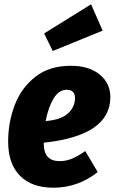

<svg xmlns="http://www.w3.org/2000/svg" viewBox="-20 -858 535 896"><path d="M495 -405Q495 -225 184 -192V-191Q184 -146 203 -126Q222 -106 258 -106Q287 -106 314.5 -117Q342 -128 378 -153L436 -55Q343 18 230 18Q128 18 73 -38Q18 -94 18 -197Q18 -288 49 -368.5Q80 -449 145.5 -500Q211 -551 310 -551Q396 -551 445.5 -510Q495 -469 495 -405ZM330 -400Q330 -439 292 -439Q254 -439 229.5 -397.5Q205 -356 193 -293Q266 -299 298 -329.5Q330 -360 330 -400ZM459 -715 226 -620 186 -702 405 -838Z"/></svg>

Font: Fira Sans Condensed ExtraBold
Style: Italic
Weight: 800
Width: 3
Italic angle: -8°
Designer: bBox Type GmbH & Carrois Corporate GbR & Edenspiekermann AG
Foundry: bBox Type GmbH & Carrois Corporate GbR & Edenspiekermann AG
Version: Version 4.301